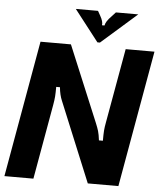

<svg xmlns="http://www.w3.org/2000/svg" viewBox="-62 -1016 902 1069"><g transform="rotate(5 389.0 -481.0)"><path d="M3 0 138 -763H308L485 -338Q495 -314 500.5 -295.5Q506 -277 510 -244H532Q532 -281 533.5 -301Q535 -321 540 -347L614 -763H775L640 0H469L292 -430Q291 -433 285 -447Q279 -461 274.5 -479.5Q270 -498 268 -520H247Q247 -486 245.5 -466Q244 -446 239 -418L165 0ZM454 -787 318 -962H442L456 -937Q475 -904 471 -884H485Q489 -907 519 -937L542 -962H667L468 -787Z"/></g></svg>

Font: Open Sauce Sans ExBold Italic
Style: Regular
Weight: 800
Italic angle: -10°
Designer: Alfredo Marco Pradil
Foundry: Creative Sauce Fz LLC
Version: Version 1.477